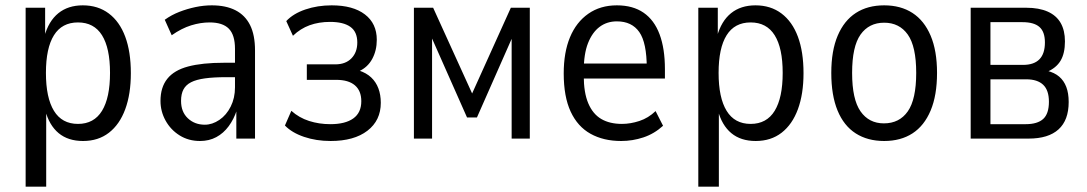

<svg xmlns="http://www.w3.org/2000/svg" viewBox="-20 -519 4071 719"><path d="M76 180V-490H149V-382H146Q162 -440 198.5 -469.5Q235 -499 290 -499Q347 -499 387.5 -468.5Q428 -438 449 -381.5Q470 -325 470 -245Q470 -167 449 -110Q428 -53 388 -22Q348 9 291 9Q235 9 199.5 -20.5Q164 -50 149 -107H153V180ZM272 -55Q332 -55 362 -104Q392 -153 392 -246Q392 -339 362 -387Q332 -435 272 -435Q212 -435 182 -387Q152 -339 152 -246Q152 -153 182 -104Q212 -55 272 -55Z M729 9Q686 9 652.5 -12Q619 -33 600 -67.5Q581 -102 581 -141Q581 -192 606.5 -224Q632 -256 684.5 -270Q737 -284 819 -284H871V-230H827Q780 -230 747.5 -225.5Q715 -221 695.5 -211Q676 -201 667 -184Q658 -167 658 -141Q658 -100 683.5 -76Q709 -52 747 -52Q775 -52 801.5 -70Q828 -88 844 -120Q860 -152 860 -192V-336Q860 -388 837 -411.5Q814 -435 765 -435Q731 -435 695.5 -424Q660 -413 623 -387L597 -445Q622 -463 651.5 -474.5Q681 -486 712 -492.5Q743 -499 773 -499Q826 -499 862 -480.5Q898 -462 916.5 -425Q935 -388 935 -330V0H865V-107H867Q856 -73 836.5 -46.5Q817 -20 790 -5.5Q763 9 729 9Z M1218 9Q1164 9 1118.5 -6.5Q1073 -22 1047 -49L1071 -104Q1100 -78 1137.5 -66Q1175 -54 1217 -54Q1273 -54 1303 -75.5Q1333 -97 1333 -140Q1333 -179 1309 -199.5Q1285 -220 1239 -220H1129V-278H1236Q1274 -278 1296 -300.5Q1318 -323 1318 -360Q1318 -400 1292 -418.5Q1266 -437 1216 -437Q1174 -437 1139.5 -424.5Q1105 -412 1077 -385L1052 -440Q1078 -468 1123.5 -483.5Q1169 -499 1222 -499Q1302 -499 1346.5 -465Q1391 -431 1391 -370Q1391 -330 1374 -298.5Q1357 -267 1324 -252V-255Q1352 -246 1370 -229Q1388 -212 1397 -188Q1406 -164 1406 -134Q1406 -68 1356 -29.5Q1306 9 1218 9Z M1530 0V-490H1602L1748 -169L1893 -490H1964V0H1896V-403H1909L1766 -79H1729L1585 -404H1598V0Z M2306 9Q2240 9 2191.5 -18Q2143 -45 2117 -101Q2091 -157 2091 -244Q2091 -323 2114.5 -379.5Q2138 -436 2183 -467.5Q2228 -499 2290 -499Q2350 -499 2390 -471.5Q2430 -444 2450 -390.5Q2470 -337 2470 -260V-225H2151V-281H2417L2402 -264Q2402 -359 2374 -399Q2346 -439 2290 -439Q2253 -439 2225.5 -418.5Q2198 -398 2182 -357.5Q2166 -317 2166 -253V-236Q2166 -172 2183 -132Q2200 -92 2231.5 -73.5Q2263 -55 2309 -55Q2341 -55 2374.5 -66Q2408 -77 2435 -103L2463 -48Q2430 -18 2389.5 -4.5Q2349 9 2306 9Z M2595 180V-490H2668V-382H2665Q2681 -440 2717.5 -469.5Q2754 -499 2809 -499Q2866 -499 2906.5 -468.5Q2947 -438 2968 -381.5Q2989 -325 2989 -245Q2989 -167 2968 -110Q2947 -53 2907 -22Q2867 9 2810 9Q2754 9 2718.5 -20.5Q2683 -50 2668 -107H2672V180ZM2791 -55Q2851 -55 2881 -104Q2911 -153 2911 -246Q2911 -339 2881 -387Q2851 -435 2791 -435Q2731 -435 2701 -387Q2671 -339 2671 -246Q2671 -153 2701 -104Q2731 -55 2791 -55Z M3291 9Q3229 9 3184.5 -19.5Q3140 -48 3116.5 -105Q3093 -162 3093 -246Q3093 -329 3117 -385.5Q3141 -442 3185 -470.5Q3229 -499 3291 -499Q3353 -499 3397 -470.5Q3441 -442 3465 -385.5Q3489 -329 3489 -246Q3489 -162 3465 -105Q3441 -48 3397 -19.5Q3353 9 3291 9ZM3290 -57Q3348 -57 3379.5 -102Q3411 -147 3411 -246Q3411 -345 3379.5 -389.5Q3348 -434 3291 -434Q3234 -434 3202.5 -389.5Q3171 -345 3171 -246Q3171 -147 3202.5 -102Q3234 -57 3290 -57Z M3615 0V-490H3823Q3871 -490 3903.5 -475.5Q3936 -461 3952 -433Q3968 -405 3968 -364Q3968 -319 3951.5 -291.5Q3935 -264 3899 -249L3901 -254Q3929 -247 3946.5 -232Q3964 -217 3973 -193.5Q3982 -170 3982 -137Q3982 -69 3944 -34.5Q3906 0 3832 0ZM3689 -54H3821Q3865 -54 3886.5 -73.5Q3908 -93 3908 -138Q3908 -181 3886.5 -201.5Q3865 -222 3823 -222H3689ZM3689 -276H3811Q3852 -276 3872.5 -297Q3893 -318 3893 -360Q3893 -400 3872.5 -418Q3852 -436 3809 -436H3689Z"/></svg>

Font: Nunito Sans 10pt Condensed
Style: Regular
Weight: 400
Width: 3
Designer: Vernon Adams
Foundry: Vernon Adams
Version: Version 3.101;gftools[0.9.27]